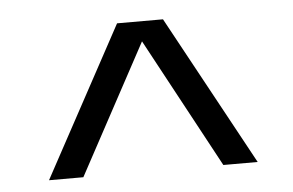

<svg xmlns="http://www.w3.org/2000/svg" viewBox="-35 -726 655 429"><g transform="rotate(-5 292.5 -511.0)"><path d="M450 -343 293 -634 136 -343H59L241 -679H344L527 -343Z"/></g></svg>

Font: Glacial Indifference
Style: Regular
Weight: 400
Designer: Alfredo Marco Pradil
Version: Version 1.00